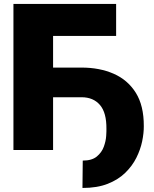

<svg xmlns="http://www.w3.org/2000/svg" viewBox="-20 -747 769 956"><path d="M558.2 -727.3V-568.2H244.3V0H46.9V-727.3ZM211.6 -262.8V-410.5H386.4Q475.5 -410.5 545.6 -380Q615.8 -349.4 656.1 -285.2Q696.4 -220.9 696 -119.3Q696.4 -84.9 687.9 -43.5Q679.3 -2.1 658.9 38.7Q638.5 79.5 603.5 113.6Q568.5 147.7 516.2 168.3Q463.8 188.9 390.6 188.9L392 52.6Q437.5 52.6 462 32.3Q486.5 12.1 496.8 -16.2Q507.1 -44.4 508.7 -69.8Q510.3 -95.2 509.9 -105.1Q510.7 -186.1 477.6 -224.4Q444.6 -262.8 386.4 -262.8Z"/></svg>

Font: Inter UI Black
Style: Regular
Weight: 900
Designer: Rasmus Andersson
Foundry: rsms
Version: 3.2;8d6f07862